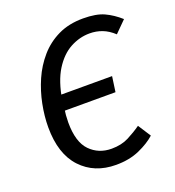

<svg xmlns="http://www.w3.org/2000/svg" viewBox="-130 -804 839 919"><g transform="rotate(-20 289.5 -344.5)"><path d="M395 -701Q462 -701 502 -682.5Q542 -664 579 -631L522 -574Q494 -600 464 -611.5Q434 -623 400 -623Q349 -623 301.5 -597.5Q254 -572 218.5 -515.5Q183 -459 168 -365L165 -332Q162 -312 160.5 -293Q159 -274 159 -257Q159 -157 202.5 -112.5Q246 -68 312 -68Q362 -68 399 -87Q436 -106 467 -128L509 -63Q477 -34 425.5 -11Q374 12 306 12Q196 12 128.5 -60Q61 -132 61 -268Q61 -324 73 -384.5Q85 -445 109.5 -501Q134 -557 173.5 -602.5Q213 -648 268 -674.5Q323 -701 395 -701ZM158 -394H432L421 -316H145Z"/></g></svg>

Font: Fira Sans Variable
Style: Italic
Weight: 397
Italic angle: -8°
Designer: Carrois Corporate & Edenspiekermann AG
Foundry: Carrois Corporate GbR & Edenspiekermann AG
Version: Version 4.202